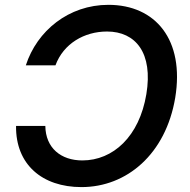

<svg xmlns="http://www.w3.org/2000/svg" viewBox="-20 -757 780 787"><path d="M165.8 -240.8H45.8C43.7 -82.4 153.4 9.9 313.9 9.9C500 9.9 659.4 -125.7 698.2 -356.2C737.2 -593.4 617.9 -737.2 424.4 -737.2C261.4 -737.2 131.7 -630.7 85.9 -489.3H207.4C240.1 -578.1 325.3 -627.8 418.7 -627.8C536.2 -627.8 608 -539.8 579.9 -371.1C551.1 -197.1 443.2 -99.4 317.5 -99.4C230.1 -99.4 166.9 -150.2 165.8 -240.8Z"/></svg>

Font: Magic Ui Pro Semi Bold
Style: Italic
Weight: 600
Italic angle: -9.39999°
Designer: Stefan Endress, Andreas Faust
Version: Version 1.000;FEAKit 1.0